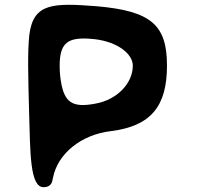

<svg xmlns="http://www.w3.org/2000/svg" viewBox="-20 -855 827 798"><path d="M101 -387C106 -227 103 -75 162 -77C198 -78 197 -105 200 -115C219 -217 319 -296 441 -310C609 -331 674 -415 674 -582C674 -751 609 -809 383 -829C201 -843 119 -843 102 -711C94 -640 97 -538 101 -387ZM228 -582C228 -672 259 -695 330 -695C343 -695 358 -694 375 -692C467 -681 532 -632 532 -582C532 -510 468 -440 375 -424C280 -406 247 -430 233 -518C230 -536 228 -557 228 -582Z"/></svg>

Font: Venom Sans
Style: Bd
Weight: 700
Version: Version 1.001